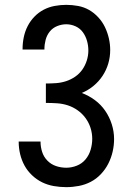

<svg xmlns="http://www.w3.org/2000/svg" viewBox="-20 -763 540 791"><path d="M253 8Q227 8 201.5 3.5Q176 -1 153.5 -12Q131 -23 112 -41Q93 -59 81 -81Q69 -103 63 -128Q57 -153 57 -179Q57 -179 57 -179.5Q57 -180 57 -180H147Q147 -180 147 -180Q147 -180 147 -179Q147 -158 153.5 -137.5Q160 -117 175 -101.5Q190 -86 210.5 -79Q231 -72 253 -72Q275 -72 296.5 -80.5Q318 -89 332.5 -106.5Q347 -124 353.5 -146.5Q360 -169 360 -191Q360 -214 353 -236Q346 -258 332.5 -276.5Q319 -295 300 -308.5Q281 -322 259.5 -329Q238 -336 215 -337.5Q192 -339 169 -339V-419Q190 -419 211 -420.5Q232 -422 252 -428.5Q272 -435 289.5 -447Q307 -459 319 -476Q331 -493 337.5 -513.5Q344 -534 344 -555Q344 -575 338.5 -594.5Q333 -614 321.5 -630Q310 -646 291.5 -654.5Q273 -663 253 -663Q234 -663 215.5 -655.5Q197 -648 185 -633Q173 -618 168 -599Q163 -580 163 -561Q163 -560 163 -559.5Q163 -559 163 -559H73Q73 -560 73 -560.5Q73 -561 73 -562Q73 -586 78 -610Q83 -634 94 -655.5Q105 -677 122 -694.5Q139 -712 160 -723Q181 -734 205 -738.5Q229 -743 253 -743Q277 -743 301.5 -738.5Q326 -734 347 -722Q368 -710 385 -691.5Q402 -673 412.5 -651Q423 -629 428.5 -605Q434 -581 434 -557Q434 -528 426 -501Q418 -474 402.5 -450.5Q387 -427 365 -409Q343 -391 317 -380Q346 -369 371 -350.5Q396 -332 413.5 -306.5Q431 -281 440.5 -251Q450 -221 450 -190Q450 -164 444 -138Q438 -112 426 -88.5Q414 -65 395.5 -45.5Q377 -26 354 -14Q331 -2 305 3Q279 8 253 8Z"/></svg>

Font: Iosevka Slab Medium
Style: Regular
Weight: 500
Monospace: yes
Designer: Belleve Invis
Foundry: Belleve Invis
Version: Version 11.1.1; ttfautohint (v1.8.3)